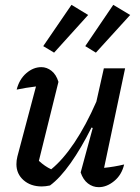

<svg xmlns="http://www.w3.org/2000/svg" viewBox="-20 -768 580 795"><path d="M314 -54 364 -238 359 -240Q316 -154 272 -92Q228 -30 187 0Q168 4 153 4Q107 4 77.5 -22Q48 -48 48 -88Q48 -104 52 -120L129 -410Q87 -405 49 -397Q60 -440 89 -465Q118 -490 151 -490Q174 -490 193.5 -474.5Q213 -459 222 -429L141 -102Q166 -79 192 -67Q241 -107 288.5 -178Q336 -249 379 -347L410 -485H498L411 -73Q452 -77 494 -87Q484 -44 453 -18.5Q422 7 389 7Q364 7 344 -8.5Q324 -24 314 -54ZM276 -748 345 -706 204 -550 159 -577ZM449 -748 519 -706 377 -550 333 -577Z"/></svg>

Font: Piazzolla Medium
Style: Italic
Weight: 500
Italic angle: -11.3°
Designer: Juan Pablo del Peral
Foundry: Huerta Tipografica
Version: Version 1.330